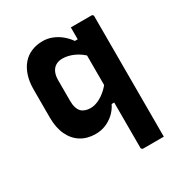

<svg xmlns="http://www.w3.org/2000/svg" viewBox="-175 -677 949 1004"><g transform="rotate(-30 300.0 -175.0)"><path d="M388.8 -538Q421 -538 451 -538Q481 -538 513.2 -538Q517.2 -538 519.2 -536.5Q521.2 -535 522.7 -533Q524.2 -531 524.2 -527Q524.2 -454.2 524.2 -380.5Q524.2 -306.7 524.2 -232.7Q524.2 -158.7 524.2 -85.8Q524.2 -13 524.2 58.2Q524.2 94.6 524.2 129.9Q524.2 165.2 524.2 200Q492 200 462 200Q432 200 399.8 200Q396.8 200 394.3 198.5Q391.8 197 390.3 194.5Q388.8 192 388.8 189Q388.8 111.1 388.8 32.4Q388.8 -46.3 388.8 -124.5Q388.8 -202.7 388.8 -281.4Q388.8 -360.1 388.8 -438Q388.8 -454.8 388.8 -471.3Q388.8 -487.8 388.8 -504.8Q388.8 -521.8 388.8 -538ZM401.2 -84.3H373.4Q358.3 -54 335 -33.1Q311.6 -12.3 283.7 -1.1Q255.7 10 223.7 10Q173.4 10 136.2 -13.1Q98.9 -36.1 78.4 -79.7Q57.9 -123.3 57.9 -184.3V-353.9Q57.9 -400.2 69.7 -436.5Q81.5 -472.8 103.1 -498.1Q124.7 -523.4 155.7 -536.5Q186.7 -549.7 224.3 -549.7Q253.6 -549.7 280.5 -539.2Q307.5 -528.7 330.8 -509.9Q354.1 -491.1 371.6 -466.1H401.2V-356Q372.7 -386.7 337.3 -402.8Q301.9 -419 268.6 -419Q245.2 -419 228.2 -409Q211.2 -398.9 202.3 -379.4Q193.3 -359.9 193.3 -331.5V-206.7Q193.3 -183 198.8 -166.3Q204.2 -149.5 213.8 -139.7Q223.3 -130.3 237.2 -125.5Q251.2 -120.7 268.6 -120.7Q290.2 -120.7 313.6 -130.9Q337 -141.1 359.6 -160.2Q382.3 -179.2 401.2 -206.3Z"/></g></svg>

Font: Recursive Sans Linear Light
Style: Regular
Weight: 300
Version: Version 1.085